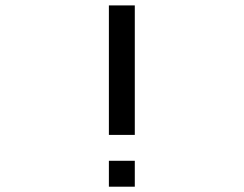

<svg xmlns="http://www.w3.org/2000/svg" viewBox="-20 -704 919 724"><path d="M390.6 -97.7H488.3V0H390.6ZM390.6 -683.6H488.3V-195.3H390.6Z"/></svg>

Font: BabelStone Club Penguin
Style: Regular
Weight: 400
Designer: Andrew West
Foundry: BabelStone
Version: Version 1.02 November 6, 2013